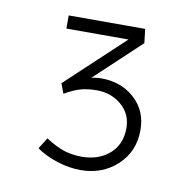

<svg xmlns="http://www.w3.org/2000/svg" viewBox="-52 -822 446 460"><g transform="rotate(10 171.0 -592.0)"><path d="M172 -412Q144 -412 114.5 -421.5Q85 -431 64 -446L81 -473Q109 -455 129 -449.5Q149 -444 169 -444Q210 -444 236.5 -467Q263 -490 263 -530Q263 -564 238 -585.5Q213 -607 178 -607Q156 -607 139.5 -602.5Q123 -598 100 -585L91 -609L231 -740H80V-772H266L270 -738L159 -634Q170 -637 184 -637Q232 -637 264.5 -607.5Q297 -578 297 -531Q297 -479 261 -445.5Q225 -412 172 -412Z"/></g></svg>

Font: Readex Pro Light
Style: Regular
Weight: 300
Designer: Bonnie Shaver-Troup, Thomas Jockin
Foundry: Lexend
Version: Version 1.200; ttfautohint (v1.8.3)